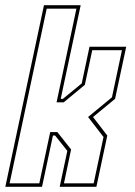

<svg xmlns="http://www.w3.org/2000/svg" viewBox="-40 -720 520 740"><path d="M-19.5 0 129.5 -700H271L194 -339H202.5L275 -398.5L305 -540H446.5L403.5 -339L318.5 -269L373.5 -197.5L331.5 0H190L219.5 -138.5L172.5 -197.5H164L122 0ZM-3 -13.5H111.5L153.5 -211H181L234 -144L206.5 -13.5H321L359 -192L299.5 -269L391.5 -345L430 -526.5H315.5L287 -393L205.5 -325.5H178L254.5 -686.5H140Z"/></svg>

Font: Tourney Condensed Thin
Style: Italic
Weight: 100
Width: 3
Italic angle: -12°
Designer: Tyler Finck
Foundry: Etcetera Type Co
Version: Version 1.010; ttfautohint (v1.8.3)